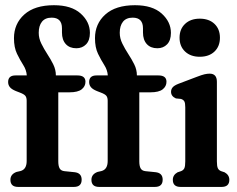

<svg xmlns="http://www.w3.org/2000/svg" viewBox="-20 -736 932 756"><path d="M209.5 -100.5Q209.5 -82.5 214.8 -73Q220 -63.5 234 -62L273.5 -58Q301.5 -55 301.5 -28.5Q301.5 0 271 0H51.5Q21 0 21 -28Q21 -50 45 -59L60.5 -62.5Q85 -69 85 -102V-339.5Q85 -352.5 79.5 -359Q74 -365.5 58 -371.5L42.5 -377.5Q25.5 -384.5 18.8 -393Q12 -401.5 12 -413Q12 -439 41 -439H85.5Q84 -460.5 71.5 -480Q59 -499.5 47 -524.2Q35 -549 35 -585.5Q35 -642.5 75.8 -679Q116.5 -715.5 192.5 -715.5Q261 -715.5 297.5 -682.8Q334 -650 334 -606.5Q334 -577 319 -561.5Q304 -546 280.5 -546Q254 -546 239 -562.5Q224 -579 224 -608V-624.5Q224 -666.5 183.5 -666.5Q158 -666.5 145.2 -650.5Q132.5 -634.5 132.5 -607Q132.5 -585 142.8 -564.2Q153 -543.5 166.2 -523.2Q179.5 -503 189.8 -482.2Q200 -461.5 200 -439H285Q316.5 -439 316.5 -414Q316.5 -396 301.5 -384.2Q286.5 -372.5 253.5 -372.5H209.5ZM528.5 -100.5Q528.5 -82.5 533.8 -73Q539 -63.5 553 -62L592.5 -58Q620.5 -55 620.5 -28.5Q620.5 0 590 0H370.5Q340 0 340 -28Q340 -50 364 -59L379.5 -62.5Q404 -69 404 -102V-339.5Q404 -352.5 398.5 -359Q393 -365.5 377 -371.5L361.5 -377.5Q344.5 -384.5 337.8 -393Q331 -401.5 331 -413Q331 -439 360 -439H404.5Q403 -460.5 390.5 -480Q378 -499.5 366 -524.2Q354 -549 354 -585.5Q354 -642.5 394.8 -679Q435.5 -715.5 511.5 -715.5Q580 -715.5 616.5 -682.8Q653 -650 653 -606.5Q653 -577 638 -561.5Q623 -546 599.5 -546Q573 -546 558 -562.5Q543 -579 543 -608V-624.5Q543 -666.5 502.5 -666.5Q477 -666.5 464.2 -650.5Q451.5 -634.5 451.5 -607Q451.5 -585 461.8 -564.2Q472 -543.5 485.2 -523.2Q498.5 -503 508.8 -482.2Q519 -461.5 519 -439H604Q635.5 -439 635.5 -414Q635.5 -396 620.5 -384.2Q605.5 -372.5 572.5 -372.5H528.5ZM766.5 -512.5Q730.5 -512.5 708.8 -533Q687 -553.5 687 -587.5Q687 -621.5 708.8 -642Q730.5 -662.5 766.5 -662.5Q803 -662.5 824.5 -642Q846 -621.5 846 -587.5Q846 -553.5 824.5 -533Q803 -512.5 766.5 -512.5ZM834 -414V-100.5Q834 -81.5 837.8 -73.5Q841.5 -65.5 851 -62L864.5 -57.5Q883 -47 883 -28Q883 0 852.5 0H691Q660.5 0 660.5 -28Q660.5 -47 679 -57.5L692.5 -62Q702 -65.5 705.8 -73.5Q709.5 -81.5 709.5 -100.5V-313.5Q709.5 -330 705.8 -336.8Q702 -343.5 692.5 -346.5L672.5 -348.5Q653.5 -357 653.5 -374.5Q653.5 -384.5 659.8 -392Q666 -399.5 682.5 -406L755 -433.5Q774.5 -441 785.2 -443.5Q796 -446 805.5 -446Q834 -446 834 -414Z"/></svg>

Font: Fraunces 144pt S100 SemiBold
Style: Regular
Weight: 600
Version: Version 1.000; ttfautohint (v1.8.3)